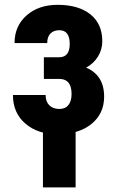

<svg xmlns="http://www.w3.org/2000/svg" viewBox="-20 -558 493 812"><path d="M274.9 -372.1Q274.9 -430.2 231 -430.2Q207 -430.2 193.4 -416.3Q179.7 -402.3 179.7 -376H41.5Q41.5 -447.8 92.3 -492.7Q143.1 -537.6 223.6 -537.6Q312 -537.6 362.3 -497.3Q412.6 -457 412.6 -383.8Q412.6 -348.6 394.5 -319.1Q376.5 -289.6 344.2 -272Q420.4 -239.7 420.4 -149.4Q420.4 -77.1 366.7 -33.7Q313 9.8 223.1 9.8Q139.6 9.8 87.2 -35.4Q34.7 -80.6 34.7 -156.2H172.9Q172.9 -128.4 188.5 -112.8Q204.1 -97.2 231 -97.2Q256.3 -97.2 269.5 -114Q282.7 -130.9 282.7 -160.2Q282.7 -222.2 234.4 -224.1H165.5V-315.9H231Q274.9 -316.4 274.9 -372.1ZM299.8 234.4H161.6V-41H299.8Z"/></svg>

Font: Roboto Condensed
Style: Bold
Weight: 700
Designer: Google
Version: Version 2.134; 2016